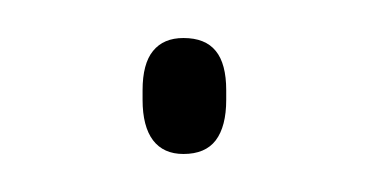

<svg xmlns="http://www.w3.org/2000/svg" viewBox="-20 -75 194 101"><path d="M76.5 6Q66 6 60.5 -1.2Q55 -8.5 55 -22.5V-27.5Q55 -41.5 60.5 -48.2Q66 -55 76.5 -55Q88 -55 93.5 -48.2Q99 -41.5 99 -27.5V-22.5Q99 -8.5 93.5 -1.2Q88 6 76.5 6Z"/></svg>

Font: Anek Bangla Thin
Style: Regular
Weight: 250
Designer: Sulekha Rajkumar (Bangla), Yesha Goshar (Latin)
Foundry: Ek Type
Version: Version 1.003